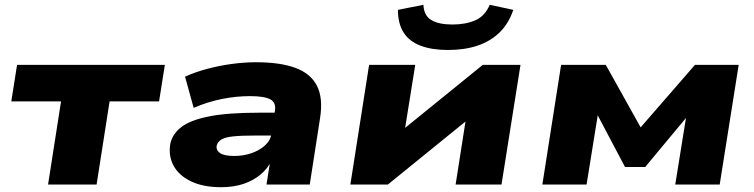

<svg xmlns="http://www.w3.org/2000/svg" viewBox="-20 -768 3139 799"><path d="M180 0 234 -346H27L51 -498H666L642 -346H436L382 0Z M900 11Q825 11 774.5 -13.5Q724 -38 702 -79Q680 -120 689 -171Q698 -211 735 -239.5Q772 -268 849.5 -283.5Q927 -299 1057 -299H1148L1134 -204H1043Q985 -204 951 -200.5Q917 -197 901.5 -187.5Q886 -178 882 -163Q878 -144 895 -131.5Q912 -119 955 -119Q993 -119 1026.5 -130.5Q1060 -142 1083 -163Q1106 -184 1110 -213L1124 -306Q1130 -341 1105 -354.5Q1080 -368 1020 -368Q963 -368 903 -356Q843 -344 786 -319L750 -449Q792 -468 842.5 -481.5Q893 -495 945.5 -502Q998 -509 1045 -509Q1146 -509 1209.5 -485.5Q1273 -462 1299 -411Q1325 -360 1312 -277L1269 0H1089L1105 -101L1111 -102Q1094 -66 1063.5 -41Q1033 -16 992.5 -2.5Q952 11 900 11Z M1438 0 1516 -498H1708L1657 -180H1597L1989 -498H2146L2067 0H1876L1926 -319H1987L1594 0ZM1844 -560Q1778 -560 1731 -577.5Q1684 -595 1660 -632Q1636 -669 1636 -727L1742 -748Q1744 -703 1775 -684.5Q1806 -666 1863 -666Q1918 -666 1958 -683.5Q1998 -701 2018 -748L2116 -727Q2097 -670 2059 -633Q2021 -596 1967 -578Q1913 -560 1844 -560Z M2237 0 2315 -498H2501L2646 -238L2872 -498H3054L2975 0H2790L2839 -304H2857L2665 -73H2581L2459 -304H2470L2421 0Z"/></svg>

Font: Nunito Sans 10pt Expanded Black
Style: Italic
Weight: 900
Width: 7
Italic angle: -9°
Designer: Vernon Adams
Foundry: Vernon Adams
Version: Version 3.101;gftools[0.9.27]